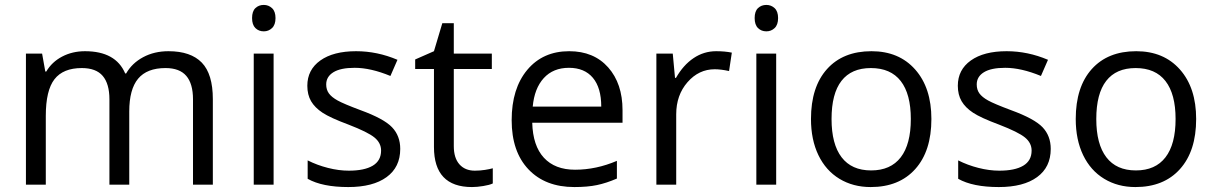

<svg xmlns="http://www.w3.org/2000/svg" viewBox="-20 -754 4960 784"><path d="M768.1 0V-348.1Q768.1 -412.1 740.7 -444.1Q713.4 -476.1 655.8 -476.1Q580.1 -476.1 543.9 -432.6Q507.8 -389.2 507.8 -298.8V0H426.8V-348.1Q426.8 -412.1 399.4 -444.1Q372.1 -476.1 314 -476.1Q237.8 -476.1 202.4 -430.4Q167 -384.8 167 -280.8V0H85.9V-535.2H151.9L165 -461.9H168.9Q191.9 -501 233.6 -522.9Q275.4 -544.9 327.1 -544.9Q452.6 -544.9 491.2 -454.1H495.1Q519 -496.1 564.5 -520.5Q609.9 -544.9 668 -544.9Q758.8 -544.9 804 -498.3Q849.1 -451.7 849.1 -349.1V0Z M1097.2 0H1016.1V-535.2H1097.2ZM1009.3 -680.2Q1009.3 -708 1022.9 -720.9Q1036.6 -733.9 1057.1 -733.9Q1076.7 -733.9 1090.8 -720.7Q1105 -707.5 1105 -680.2Q1105 -652.8 1090.8 -639.4Q1076.7 -626 1057.1 -626Q1036.6 -626 1022.9 -639.4Q1009.3 -652.8 1009.3 -680.2Z M1614.3 -146Q1614.3 -71.3 1558.6 -30.8Q1502.9 9.8 1402.3 9.8Q1295.9 9.8 1236.3 -23.9V-99.1Q1274.9 -79.6 1319.1 -68.4Q1363.3 -57.1 1404.3 -57.1Q1467.8 -57.1 1502 -77.4Q1536.1 -97.7 1536.1 -139.2Q1536.1 -170.4 1509 -192.6Q1481.9 -214.8 1403.3 -245.1Q1328.6 -272.9 1297.1 -293.7Q1265.6 -314.5 1250.2 -340.8Q1234.9 -367.2 1234.9 -403.8Q1234.9 -469.2 1288.1 -507.1Q1341.3 -544.9 1434.1 -544.9Q1520.5 -544.9 1603 -509.8L1574.2 -443.8Q1493.7 -477.1 1428.2 -477.1Q1370.6 -477.1 1341.3 -459Q1312 -440.9 1312 -409.2Q1312 -387.7 1323 -372.6Q1334 -357.4 1358.4 -343.8Q1382.8 -330.1 1452.1 -304.2Q1547.4 -269.5 1580.8 -234.4Q1614.3 -199.2 1614.3 -146Z M1918.9 -57.1Q1940.4 -57.1 1960.4 -60.3Q1980.5 -63.5 1992.2 -66.9V-4.9Q1979 1.5 1953.4 5.6Q1927.7 9.8 1907.2 9.8Q1752 9.8 1752 -153.8V-472.2H1675.3V-511.2L1752 -544.9L1786.1 -659.2H1833V-535.2H1988.3V-472.2H1833V-157.2Q1833 -108.9 1856 -83Q1878.9 -57.1 1918.9 -57.1Z M2325.2 9.8Q2206.5 9.8 2137.9 -62.5Q2069.3 -134.8 2069.3 -263.2Q2069.3 -392.6 2133.1 -468.8Q2196.8 -544.9 2304.2 -544.9Q2404.8 -544.9 2463.4 -478.8Q2522 -412.6 2522 -304.2V-252.9H2153.3Q2155.8 -158.7 2200.9 -109.9Q2246.1 -61 2328.1 -61Q2414.6 -61 2499 -97.2V-24.9Q2456.1 -6.3 2417.7 1.7Q2379.4 9.8 2325.2 9.8ZM2303.2 -477.1Q2238.8 -477.1 2200.4 -435.1Q2162.1 -393.1 2155.3 -318.8H2435.1Q2435.1 -395.5 2400.9 -436.3Q2366.7 -477.1 2303.2 -477.1Z M2904.3 -544.9Q2939.9 -544.9 2968.3 -539.1L2957 -463.9Q2923.8 -471.2 2898.4 -471.2Q2833.5 -471.2 2787.4 -418.5Q2741.2 -365.7 2741.2 -287.1V0H2660.2V-535.2H2727.1L2736.3 -436H2740.2Q2770 -488.3 2812 -516.6Q2854 -544.9 2904.3 -544.9Z M3149.4 0H3068.4V-535.2H3149.4ZM3061.5 -680.2Q3061.5 -708 3075.2 -720.9Q3088.9 -733.9 3109.4 -733.9Q3128.9 -733.9 3143.1 -720.7Q3157.2 -707.5 3157.2 -680.2Q3157.2 -652.8 3143.1 -639.4Q3128.9 -626 3109.4 -626Q3088.9 -626 3075.2 -639.4Q3061.5 -652.8 3061.5 -680.2Z M3783.2 -268.1Q3783.2 -137.2 3717.3 -63.7Q3651.4 9.8 3535.2 9.8Q3463.4 9.8 3407.7 -23.9Q3352.1 -57.6 3321.8 -120.6Q3291.5 -183.6 3291.5 -268.1Q3291.5 -398.9 3356.9 -471.9Q3422.4 -544.9 3538.6 -544.9Q3650.9 -544.9 3717 -470.2Q3783.2 -395.5 3783.2 -268.1ZM3375.5 -268.1Q3375.5 -165.5 3416.5 -111.8Q3457.5 -58.1 3537.1 -58.1Q3616.7 -58.1 3658 -111.6Q3699.2 -165 3699.2 -268.1Q3699.2 -370.1 3658 -423.1Q3616.7 -476.1 3536.1 -476.1Q3456.5 -476.1 3416 -423.8Q3375.5 -371.6 3375.5 -268.1Z M4270.5 -146Q4270.5 -71.3 4214.8 -30.8Q4159.2 9.8 4058.6 9.8Q3952.1 9.8 3892.6 -23.9V-99.1Q3931.2 -79.6 3975.3 -68.4Q4019.5 -57.1 4060.5 -57.1Q4124 -57.1 4158.2 -77.4Q4192.4 -97.7 4192.4 -139.2Q4192.4 -170.4 4165.3 -192.6Q4138.2 -214.8 4059.6 -245.1Q3984.9 -272.9 3953.4 -293.7Q3921.9 -314.5 3906.5 -340.8Q3891.1 -367.2 3891.1 -403.8Q3891.1 -469.2 3944.3 -507.1Q3997.6 -544.9 4090.3 -544.9Q4176.8 -544.9 4259.3 -509.8L4230.5 -443.8Q4149.9 -477.1 4084.5 -477.1Q4026.9 -477.1 3997.6 -459Q3968.3 -440.9 3968.3 -409.2Q3968.3 -387.7 3979.2 -372.6Q3990.2 -357.4 4014.6 -343.8Q4039.1 -330.1 4108.4 -304.2Q4203.6 -269.5 4237.1 -234.4Q4270.5 -199.2 4270.5 -146Z M4864.3 -268.1Q4864.3 -137.2 4798.3 -63.7Q4732.4 9.8 4616.2 9.8Q4544.4 9.8 4488.8 -23.9Q4433.1 -57.6 4402.8 -120.6Q4372.6 -183.6 4372.6 -268.1Q4372.6 -398.9 4438 -471.9Q4503.4 -544.9 4619.6 -544.9Q4731.9 -544.9 4798.1 -470.2Q4864.3 -395.5 4864.3 -268.1ZM4456.5 -268.1Q4456.5 -165.5 4497.6 -111.8Q4538.6 -58.1 4618.2 -58.1Q4697.8 -58.1 4739 -111.6Q4780.3 -165 4780.3 -268.1Q4780.3 -370.1 4739 -423.1Q4697.8 -476.1 4617.2 -476.1Q4537.6 -476.1 4497.1 -423.8Q4456.5 -371.6 4456.5 -268.1Z"/></svg>

Font: f02698313
Style: Regular
Weight: 400
Foundry: Ascender Corporation
Version: Version 1.10